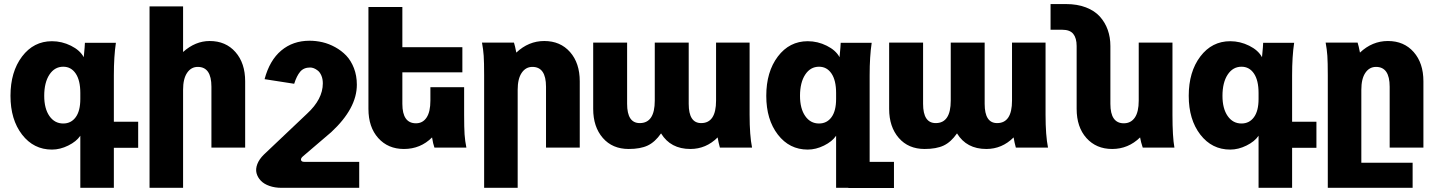

<svg xmlns="http://www.w3.org/2000/svg" viewBox="-20 -735 7141 956"><path d="M379.9 200.2V-59.1Q360.4 -30.3 319.8 -10.3Q279.3 9.8 238.8 9.8Q147.5 9.8 89.8 -64.9Q32.2 -139.6 32.2 -257.8Q32.2 -377.4 89.8 -453.6Q147.5 -529.8 238.8 -529.8Q288.1 -529.8 333.3 -507.3Q378.4 -484.9 397 -450.2Q402.8 -509.8 402.8 -522H557.1Q546.9 -454.1 546.9 -359.9V-128.9H668V1H546.9V200.2ZM379.9 -242.2V-272Q379.9 -335 356.9 -368.9Q334 -402.8 294.9 -402.8Q252 -402.8 226.1 -363.5Q200.2 -324.2 200.2 -257.8Q200.2 -194.3 226.1 -157.2Q252 -120.1 294.9 -120.1Q334 -120.1 356.9 -151.4Q379.9 -182.6 379.9 -242.2Z M891.6 -703.1V-476.1Q952.6 -530.8 1023.9 -530.8Q1104 -530.8 1152.3 -475.8Q1200.7 -420.9 1200.7 -330.1V0H1032.7V-303.2Q1032.7 -401.9 964.8 -401.9Q931.6 -401.9 911.6 -372.3Q891.6 -342.8 891.6 -288.1V200.2H724.6V-703.1Z M1587.4 -319.8Q1587.4 -341.8 1580.3 -358.4Q1573.2 -375 1562.7 -383.3Q1552.2 -391.6 1542.5 -395.3Q1532.7 -398.9 1524.4 -398.9Q1492.2 -398.9 1474.6 -377.9Q1457 -356.9 1444.8 -317.9L1297.4 -340.8Q1322.3 -434.6 1380.4 -483.4Q1438.5 -532.2 1521.5 -532.2Q1553.7 -532.2 1585.9 -524.7Q1618.2 -517.1 1649.2 -500Q1680.2 -482.9 1703.9 -458.3Q1727.5 -433.6 1742.2 -396Q1756.8 -358.4 1756.8 -313Q1756.8 -195.3 1629.4 -77.1L1487.8 43.9Q1476.6 53.7 1479 62.3Q1481.4 70.8 1494.6 70.8H1768.6V200.2H1381.8Q1348.6 200.2 1321.5 190.7Q1294.4 181.2 1278.6 164.6Q1262.7 147.9 1257.3 127.2Q1252 106.4 1261.2 82Q1270.5 57.6 1294.4 34.2L1508.8 -168.9Q1587.4 -241.2 1587.4 -319.8Z M2302.2 0H2143.1Q2136.2 -19 2131.3 -50.8Q2073.7 6.8 1991.2 6.8Q1912.1 6.8 1863.3 -47.6Q1814.5 -102.1 1814.5 -192.9V-700.2H1983.4V-500H2282.2V-375H1983.4V-217.8Q1983.4 -121.1 2051.3 -121.1Q2085 -121.1 2104 -149.7Q2123 -178.2 2123 -233.9V-300.8H2291V-163.1Q2291 -98.6 2293.2 -65.9Q2295.4 -33.2 2302.2 0Z M2379.9 -522.9H2539.1Q2544.4 -506.8 2550.8 -473.1Q2611.8 -530.8 2689.9 -530.8Q2770 -530.8 2818.4 -475.8Q2866.7 -420.9 2866.7 -330.1V0H2698.7V-303.2Q2698.7 -401.9 2630.9 -401.9Q2597.7 -401.9 2577.6 -372.3Q2557.6 -342.8 2557.6 -288.1V200.2H2390.6V-359.9Q2390.6 -425.3 2388.4 -457.3Q2386.2 -489.3 2379.9 -522.9Z M3240.2 -233.9V-522.9H3409.2V-217.8Q3409.2 -122.1 3471.2 -122.1Q3545.4 -122.1 3545.4 -233.9V-522.9H3712.4V-163.1Q3712.4 -61 3724.6 0H3564.5Q3557.6 -24.4 3553.2 -50.8Q3495.6 6.8 3417.5 6.8Q3318.8 6.8 3271.5 -70.8Q3241.2 -27.3 3204.8 -10.3Q3168.5 6.8 3110.4 6.8Q3029.3 6.8 2981.4 -48.3Q2933.6 -103.5 2933.6 -192.9V-522.9H3102.5V-217.8Q3102.5 -122.1 3165.5 -122.1Q3240.2 -122.1 3240.2 -233.9Z M4143.1 200.2V-59.1Q4123.5 -30.3 4083 -10.3Q4042.5 9.8 4002 9.8Q3910.6 9.8 3853 -64.9Q3795.4 -139.6 3795.4 -257.8Q3795.4 -377.4 3853 -453.6Q3910.6 -529.8 4002 -529.8Q4051.3 -529.8 4096.4 -507.3Q4141.6 -484.9 4160.2 -450.2Q4166 -509.8 4166 -522H4320.3Q4310.1 -454.1 4310.1 -359.9V70.8H4431.2V201.2H4204.1V200.2ZM4143.1 -242.2V-272Q4143.1 -335 4120.1 -368.9Q4097.2 -402.8 4058.1 -402.8Q4015.1 -402.8 3989.3 -363.5Q3963.4 -324.2 3963.4 -257.8Q3963.4 -194.3 3989.3 -157.2Q4015.1 -120.1 4058.1 -120.1Q4097.2 -120.1 4120.1 -151.4Q4143.1 -182.6 4143.1 -242.2Z M4713.9 -233.9V-522.9H4882.8V-217.8Q4882.8 -122.1 4944.8 -122.1Q5019 -122.1 5019 -233.9V-522.9H5186V-163.1Q5186 -61 5198.2 0H5038.1Q5031.2 -24.4 5026.9 -50.8Q4969.2 6.8 4891.1 6.8Q4792.5 6.8 4745.1 -70.8Q4714.8 -27.3 4678.5 -10.3Q4642.1 6.8 4584 6.8Q4502.9 6.8 4455.1 -48.3Q4407.2 -103.5 4407.2 -192.9V-522.9H4576.2V-217.8Q4576.2 -122.1 4639.2 -122.1Q4713.9 -122.1 4713.9 -233.9Z M5827.6 0H5669.9Q5660.6 -27.3 5656.7 -50.8Q5597.7 6.8 5517.6 6.8Q5438.5 6.8 5389.6 -47.6Q5340.8 -102.1 5340.8 -192.9V-505.9Q5340.8 -544.9 5324.2 -565.9Q5307.6 -586.9 5269 -586.9H5210.9V-714.8H5287.6Q5343.8 -714.8 5387 -698.2Q5430.2 -681.6 5456.3 -652.6Q5482.4 -623.5 5495.6 -586.4Q5508.8 -549.3 5508.8 -505.9V-217.8Q5508.8 -121.1 5575.7 -121.1Q5610.8 -121.1 5630.4 -149.4Q5649.9 -177.7 5649.9 -233.9V-522.9H5817.9V-163.1Q5817.9 -54.7 5827.6 0Z M6246.6 200.2V-59.1Q6227.1 -30.3 6186.5 -10.3Q6146 9.8 6105.5 9.8Q6014.2 9.8 5956.5 -64.9Q5898.9 -139.6 5898.9 -257.8Q5898.9 -377.4 5956.5 -453.6Q6014.2 -529.8 6105.5 -529.8Q6154.8 -529.8 6200 -507.3Q6245.1 -484.9 6263.7 -450.2Q6269.5 -509.8 6269.5 -522H6423.8Q6413.6 -454.1 6413.6 -359.9V-128.9H6534.7V1H6413.6V200.2ZM6246.6 -242.2V-272Q6246.6 -335 6223.6 -368.9Q6200.7 -402.8 6161.6 -402.8Q6118.7 -402.8 6092.8 -363.5Q6066.9 -324.2 6066.9 -257.8Q6066.9 -194.3 6092.8 -157.2Q6118.7 -120.1 6161.6 -120.1Q6200.7 -120.1 6223.6 -151.4Q6246.6 -182.6 6246.6 -242.2Z M6591.3 200.2V-359.9Q6591.3 -425.3 6589.1 -457.3Q6586.9 -489.3 6580.6 -522.9H6739.7Q6745.1 -506.8 6751.5 -473.1Q6812.5 -530.8 6890.6 -530.8Q6970.7 -530.8 7019 -475.8Q7067.4 -420.9 7067.4 -330.1V0H6899.4V-303.2Q6899.4 -401.9 6831.5 -401.9Q6798.3 -401.9 6778.3 -372.3Q6758.3 -342.8 6758.3 -288.1V75.2H7013.7V200.2Z"/></svg>

Font: LT Superior Black
Style: Regular
Weight: 900
Designer: Daniel Lyons
Foundry: LyonsType
Version: Version 2.005